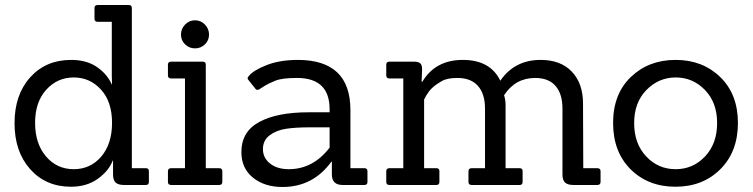

<svg xmlns="http://www.w3.org/2000/svg" viewBox="-20 -738 3003 766"><path d="M562 0H475Q452 0 441.5 -9.5Q431 -19 431 -42V-98H430Q414 -56 370 -24.5Q326 7 263 7Q163 7 100.5 -63Q38 -133 38 -246.5Q38 -360 100.5 -429.5Q163 -499 264 -499Q326 -499 367 -470.5Q408 -442 426 -401H427Q426 -421 426 -434V-651H370Q357 -651 357 -663V-706Q357 -718 370 -718H494Q506 -718 506 -706V-67H562Q574 -67 574 -55V-12Q574 0 562 0ZM120 -248Q120 -165 163.5 -114Q207 -63 274 -63Q341 -63 384 -113.5Q427 -164 427 -248Q427 -332 383 -380.5Q339 -429 274 -429Q209 -429 164.5 -380Q120 -331 120 -248Z M854 0H663Q650 0 650 -12V-55Q650 -67 663 -67H718V-425H663Q650 -425 650 -437V-480Q650 -492 663 -492H789Q801 -492 801 -480V-67H854Q867 -67 867 -55V-12Q867 0 854 0ZM797.5 -640Q814 -623 814 -600Q814 -577 797.5 -561Q781 -545 758 -545Q735 -545 718.5 -561Q702 -577 702 -600Q702 -623 718.5 -640Q735 -657 758 -657Q781 -657 797.5 -640Z M1434 0H1347Q1304 0 1304 -42V-93H1302Q1229 8 1107 8Q1035 8 989 -29.5Q943 -67 943 -131Q943 -213 1014.5 -251.5Q1086 -290 1211 -290H1295V-302Q1295 -427 1165 -427Q1104 -427 1077 -415.5Q1050 -404 1038.5 -397Q1027 -390 1021 -386Q1006 -374 999 -384L971 -419Q964 -427 973 -435Q990 -457 1043 -478Q1096 -499 1168 -499Q1378 -499 1378 -299V-67H1434Q1446 -67 1446 -55V-12Q1446 0 1434 0ZM1295 -230H1216Q1158 -230 1120 -224Q1082 -218 1055.5 -198Q1029 -178 1029 -143Q1029 -108 1057.5 -85.5Q1086 -63 1132 -63Q1229 -63 1295 -149Z M2363 0H2268Q2245 0 2234.5 -9.5Q2224 -19 2224 -42V-305Q2224 -363 2196.5 -395Q2169 -427 2115 -427Q2036 -427 1991 -358Q1997 -340 1997 -318V-67H2053Q2065 -67 2065 -55V-12Q2065 0 2053 0H1862Q1849 0 1849 -12V-55Q1849 -67 1862 -67H1915V-305Q1915 -363 1887 -395Q1859 -427 1805 -427Q1764 -427 1742.5 -414.5Q1721 -402 1710 -392.5Q1699 -383 1692 -374Q1680 -358 1672 -341V-67H1721Q1733 -67 1733 -55V-12Q1733 0 1721 0H1534Q1521 0 1521 -12V-55Q1521 -67 1534 -67H1589V-425H1534Q1521 -425 1521 -437V-480Q1521 -492 1534 -492H1632Q1649 -492 1656.5 -485.5Q1664 -479 1664 -462L1662 -412H1665Q1717 -499 1826.5 -499Q1936 -499 1976 -416Q2033 -499 2137 -499Q2217 -499 2261.5 -452Q2306 -405 2306 -325L2307 -67H2363Q2376 -67 2376 -55V-12Q2376 0 2363 0Z M2854 -63Q2784 7 2675 7Q2566 7 2496 -62.5Q2426 -132 2426 -247.5Q2426 -363 2497 -431Q2568 -499 2675.5 -499Q2783 -499 2853.5 -430.5Q2924 -362 2924 -247.5Q2924 -133 2854 -63ZM2510 -247Q2510 -165 2558 -114Q2606 -63 2675.5 -63Q2745 -63 2793 -114Q2841 -165 2841 -247Q2841 -329 2792.5 -379Q2744 -429 2676 -429Q2608 -429 2559 -379Q2510 -329 2510 -247Z"/></svg>

Font: Sanchez
Style: Regular
Weight: 400
Designer: Daniel Hernández
Foundry: LatinoType
Version: Version 1.001